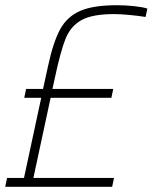

<svg xmlns="http://www.w3.org/2000/svg" viewBox="-24 -716 585 736"><path d="M541 -683 534 -651Q510 -655 474 -658.5Q438 -662 413 -662Q330 -662 288.5 -639Q247 -616 227.5 -568Q208 -520 186 -416L177 -375H410L403 -341H170L104 -34H413L406 0H-4L3 -34H68L134 -341H69L76 -375H141L160 -462Q180 -555 206.5 -603.5Q233 -652 283 -674Q333 -696 424 -696Q457 -696 490 -692.5Q523 -689 541 -683Z"/></svg>

Font: Saira Semi Condensed Thin
Style: Italic
Weight: 100
Width: 4
Italic angle: -12°
Designer: Hector Gatti with collaboration of the Omnibus-Type team
Foundry: Omnibus-Type
Version: Version 1.001; ttfautohint (v1.8)